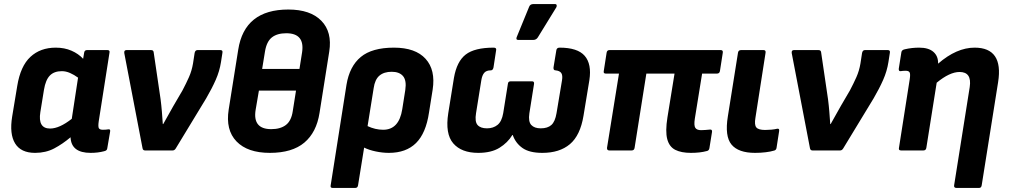

<svg xmlns="http://www.w3.org/2000/svg" viewBox="-20 -742 4975 947"><path d="M153 12Q83 12 54.5 -34.5Q26 -81 40 -167L65 -318Q81 -416 130 -461.5Q179 -507 255 -507Q298 -507 332.5 -492Q367 -477 390 -452L395 -482Q397 -495 409 -495H510Q523 -495 520 -482L467 -144Q463 -116 468 -109Q473 -102 487 -102Q495 -102 501.5 -102.5Q508 -103 514 -104Q526 -106 523 -92L509 -10Q508 1 493 4Q478 8 461.5 10Q445 12 427 12Q331 12 328 -65Q289 -32 247.5 -10Q206 12 153 12ZM179 -189Q166 -108 227 -108Q273 -108 334 -156L365 -359Q346 -373 325.5 -382Q305 -391 285 -391Q247 -391 226 -369.5Q205 -348 197 -300Z M695 0Q685 0 683 -11L593 -480Q591 -495 604 -495H725Q737 -495 738 -484L772 -253Q776 -222 778.5 -191Q781 -160 783 -130H785Q797 -152 810 -174.5Q823 -197 835 -219L880 -296Q898 -330 912 -361.5Q926 -393 932 -429L940 -481Q943 -495 954 -495H1067Q1080 -495 1077 -481L1070 -436Q1063 -391 1044 -348Q1025 -305 997 -257L847 -10Q841 0 832 0Z M1311 12Q1201 12 1146.5 -44.5Q1092 -101 1108 -202L1155 -497Q1186 -695 1402 -695Q1511 -695 1565 -639.5Q1619 -584 1604 -488L1556 -185Q1541 -89 1481 -38.5Q1421 12 1311 12ZM1273 -402H1457L1470 -484Q1484 -578 1392 -578Q1347 -578 1321 -557.5Q1295 -537 1287 -488ZM1318 -105Q1363 -105 1390 -125.5Q1417 -146 1424 -194L1440 -295H1257L1241 -201Q1225 -105 1318 -105Z M1621 185Q1608 185 1611 172L1689 -324Q1704 -415 1759.5 -461Q1815 -507 1923 -507Q2029 -507 2079 -452Q2129 -397 2114 -300L2096 -187Q2081 -85 2032 -36.5Q1983 12 1898 12Q1867 12 1833.5 5Q1800 -2 1776 -14L1746 172Q1744 185 1732 185ZM1823 -307 1793 -120Q1831 -102 1870 -102Q1948 -102 1964 -203L1979 -298Q1986 -345 1968 -366.5Q1950 -388 1912 -388Q1874 -388 1851.5 -369Q1829 -350 1823 -307Z M2339 12Q2256 12 2215.5 -35Q2175 -82 2191 -184L2219 -358Q2233 -439 2277 -473Q2321 -507 2415 -507Q2430 -507 2427 -494L2414 -409Q2411 -395 2401 -395Q2379 -395 2368.5 -383Q2358 -371 2354 -346L2328 -184Q2321 -142 2335.5 -125.5Q2350 -109 2382 -109Q2413 -109 2434 -126Q2455 -143 2462 -184L2485 -328Q2486 -341 2499 -341H2604Q2616 -341 2614 -328L2591 -183Q2585 -142 2600.5 -125.5Q2616 -109 2647 -109Q2681 -109 2699.5 -125.5Q2718 -142 2725 -184L2752 -346Q2756 -370 2748.5 -381.5Q2741 -393 2720 -395Q2709 -395 2710 -409L2724 -494Q2726 -507 2740 -507Q2829 -507 2864 -466.5Q2899 -426 2887 -347L2858 -171Q2842 -74 2791 -31Q2740 12 2655 12Q2591 12 2557 -12Q2523 -36 2509 -76H2507Q2484 -38 2443.5 -13Q2403 12 2339 12ZM2536 -545Q2529 -545 2527.5 -549.5Q2526 -554 2529 -560L2590 -709Q2595 -722 2611 -722H2717Q2724 -722 2725.5 -717Q2727 -712 2724 -706L2633 -558Q2625 -545 2610 -545Z M3388 12Q3340 12 3310.5 -3Q3281 -18 3271 -56Q3261 -94 3272 -163L3307 -379H3168L3110 -13Q3108 0 3096 0H2985Q2973 0 2974 -13L3033 -379H2968Q2955 -379 2958 -392L2972 -482Q2974 -495 2986 -495H3535Q3547 -495 3545 -482L3531 -392Q3529 -379 3516 -379H3443L3407 -156Q3402 -123 3409.5 -111.5Q3417 -100 3438 -100Q3448 -100 3459.5 -101Q3471 -102 3482 -103Q3493 -104 3492 -92L3479 -11Q3477 1 3466 3Q3433 12 3388 12Z M3704 12Q3622 12 3588 -29Q3554 -70 3570 -168L3620 -482Q3622 -495 3635 -495H3746Q3758 -495 3756 -482L3706 -161Q3700 -126 3710.5 -113.5Q3721 -101 3754 -101Q3769 -101 3785 -102.5Q3801 -104 3813 -107Q3825 -109 3823 -96L3810 -12Q3808 -1 3797 1Q3781 6 3756 9Q3731 12 3704 12Z M3987 0Q3977 0 3975 -11L3885 -480Q3883 -495 3896 -495H4017Q4029 -495 4030 -484L4064 -253Q4068 -222 4070.5 -191Q4073 -160 4075 -130H4077Q4089 -152 4102 -174.5Q4115 -197 4127 -219L4172 -296Q4190 -330 4204 -361.5Q4218 -393 4224 -429L4232 -481Q4235 -495 4246 -495H4359Q4372 -495 4369 -481L4362 -436Q4355 -391 4336 -348Q4317 -305 4289 -257L4139 -10Q4133 0 4124 0Z M4424 0Q4411 0 4414 -13L4467 -351Q4471 -377 4466.5 -385Q4462 -393 4447 -393Q4440 -393 4434 -392.5Q4428 -392 4422 -391Q4412 -390 4413 -403L4426 -485Q4428 -496 4443 -499Q4477 -507 4514 -507Q4560 -507 4584 -486Q4608 -465 4607 -428Q4698 -507 4787 -507Q4930 -507 4903 -337L4822 172Q4820 185 4809 185H4698Q4684 185 4686 172L4763 -313Q4774 -387 4713 -387Q4664 -387 4600 -334L4549 -13Q4547 0 4535 0Z"/></svg>

Font: Sofia Sans ExtraBold
Style: Italic
Weight: 800
Italic angle: -9°
Designer: Botio Nikoltchev, Ani Petrova
Foundry: lettersoup
Version: Version 4.100; ttfautohint (v1.8.4.7-5d5b)